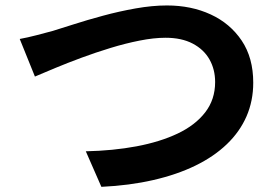

<svg xmlns="http://www.w3.org/2000/svg" viewBox="-20 -694 1040 718"><path d="M53.8 -548.3Q81.6 -553.3 115.7 -562.1Q149.9 -570.9 177.3 -578.4Q206.1 -587 255.4 -603Q304.7 -618.9 364.7 -635.1Q424.6 -651.4 487.1 -662.5Q549.5 -673.6 604.3 -673.6Q695.1 -673.6 767.9 -640Q840.7 -606.4 883.9 -542.1Q927 -477.8 927 -384.9Q927 -316.7 901.9 -259Q876.8 -201.3 828.5 -155Q780.3 -108.6 711 -74.8Q641.8 -41 553.2 -20.7Q464.6 -0.3 359.1 4.7L300.9 -128.2Q402.9 -130.4 490.5 -146.8Q578.2 -163.3 644.2 -194.5Q710.2 -225.8 747.3 -273.8Q784.5 -321.8 784.5 -387.2Q784.5 -434.3 763.4 -471.7Q742.3 -509 700.8 -530.9Q659.2 -552.8 599.1 -552.8Q555.2 -552.8 502.1 -542.2Q448.9 -531.7 393.4 -514.7Q338 -497.8 285 -478.2Q232.1 -458.6 187.1 -439.9Q142.2 -421.3 110.6 -407.7Z"/></svg>

Font: Noto Sans HK Thin
Style: Regular
Weight: 100
Designer: Ryoko NISHIZUKA 西塚涼子 (kana, bopomofo & ideographs); Paul D. Hunt (Latin, Greek & Cyrillic); Sandoll Communications 산돌커뮤니
Foundry: Adobe
Version: Version 2.004-H2;hotconv 1.0.118;makeotfexe 2.5.65603